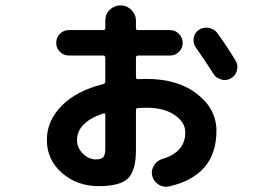

<svg xmlns="http://www.w3.org/2000/svg" viewBox="-20 -658 1040 722"><path d="M368.2 -231.4Q270.5 -198.2 269.5 -131.8Q269.5 -102.5 291.5 -80.6Q313.5 -58.6 339.8 -58.6Q361.3 -58.6 368.7 -67.4Q376 -76.2 376 -100.6V-224.6Q376 -233.4 368.2 -231.4ZM351.6 42Q269.5 42 212.9 -7.8Q156.2 -57.6 156.2 -131.8Q156.2 -203.1 211.4 -259.8Q266.6 -316.4 368.2 -341.8Q376 -343.8 376 -352.5V-440.4Q376 -449.2 368.2 -449.2H239.3Q219.7 -449.2 205.6 -462.9Q191.4 -476.6 191.4 -496.6Q191.4 -516.6 205.1 -530.8Q218.8 -544.9 239.3 -544.9H368.2Q376 -544.9 376 -552.7V-581.1Q376 -605.5 393.1 -621.6Q410.2 -637.7 433.6 -637.7Q457 -637.7 474.1 -620.6Q491.2 -603.5 491.2 -581.1V-552.7Q491.2 -544.9 499 -544.9H619.1Q638.7 -544.9 652.8 -530.8Q667 -516.6 667 -496.6Q667 -476.6 652.8 -462.9Q638.7 -449.2 619.1 -449.2H499Q491.2 -449.2 491.2 -440.4V-368.2Q491.2 -360.4 499 -360.4Q503.9 -360.4 514.2 -360.8Q524.4 -361.3 530.3 -361.3Q648.4 -361.3 721.2 -304.7Q793.9 -248 793.9 -166Q793.9 2 616.2 43Q594.7 47.9 575.7 35.6Q556.6 23.4 551.8 1Q547.9 -18.6 559.6 -36.6Q571.3 -54.7 590.8 -60.5Q676.8 -85.9 676.8 -160.2Q676.8 -198.2 636.7 -225.6Q596.7 -252.9 530.3 -252.9Q524.4 -252.9 514.2 -252.4Q503.9 -252 499 -252Q491.2 -252 491.2 -243.2V-93.8Q491.2 -15.6 460.9 13.2Q430.7 42 351.6 42ZM796.9 -534.2Q835 -481.4 866.2 -429.7Q876 -413.1 871.1 -393.6Q866.2 -374 849.1 -363.8Q832 -353.5 812 -358.9Q792 -364.3 782.2 -380.9Q758.8 -418.9 715.8 -480.5Q705.1 -496.1 708.5 -515.6Q711.9 -535.2 728 -545.9Q744.1 -556.6 764.6 -553.2Q785.2 -549.8 796.9 -534.2Z"/></svg>

Font: Rounded Mgen+ 1mn bold
Style: Bold
Weight: 700
Designer: [Source Han Sans]
Ryoko NISHIZUKA  (kana & ideographs); Paul D. Hunt (Latin, Greek & Cyrillic); Wenlong ZHANG  (bopomofo
Version: Version 1.059.20150602